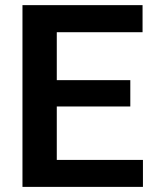

<svg xmlns="http://www.w3.org/2000/svg" viewBox="-20 -731 604 751"><path d="M539.1 -105.5V0H67.9V-710.9H537.6V-605H202.1V-417.5H489.7V-314.5H202.1V-105.5Z"/></svg>

Font: Vazirmatn UI SemiBold
Style: Regular
Weight: 600
Designer: Saber Rastikerdar
Foundry: Saber Rastikerdar
Version: Version 33.003